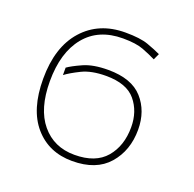

<svg xmlns="http://www.w3.org/2000/svg" viewBox="-102 -640 760 754"><g transform="rotate(20 277.5 -263.0)"><path d="M274 10Q374 10 425 -48.5Q476 -107 476 -194Q476 -272 430 -323.5Q384 -375 286 -375Q223 -375 183 -357Q143 -339 125 -326V-295Q146 -311 185.5 -330.5Q225 -350 286 -350Q372 -350 409.5 -305Q447 -260 447 -194Q447 -116 404.5 -66Q362 -16 274 -16Q188 -16 136.5 -78Q85 -140 85 -255Q85 -375 140.5 -443Q196 -511 298 -511Q353 -511 384 -499Q415 -487 439 -475L451 -501Q428 -512 394.5 -524Q361 -536 299 -536Q189 -536 123 -462Q57 -388 57 -255Q57 -127 116.5 -58.5Q176 10 274 10Z"/></g></svg>

Font: Noto Sans Display Thin
Style: Regular
Weight: 250
Designer: Monotype Design Team
Foundry: Monotype Imaging Inc.
Version: Version 1.900